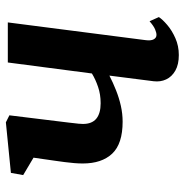

<svg xmlns="http://www.w3.org/2000/svg" viewBox="-8 -599 617 641"><g transform="rotate(-90 300.5 -278.5)"><path d="M236 -555.7 211.6 -356.4Q210.8 -348.3 209.8 -340.2Q208.8 -332.1 208 -324.6Q207.2 -317.2 207.2 -309.9Q207.2 -280 224.8 -265.5Q242.4 -251 276.3 -251Q305.9 -251 330.9 -259.6Q356 -268.1 375.7 -280.2L412.4 -560.9H546.2L487 -101.1Q484.6 -83.1 489.7 -73.9Q494.7 -64.6 504.4 -64.6Q512.1 -64.6 523.2 -69.3Q534.3 -74 550.1 -87.7L564 -56.6Q556.3 -44.6 538 -28.9Q519.7 -13.1 493.7 -1.6Q467.8 10 437.3 10Q405.7 10 385.3 -1.6Q364.8 -13.2 355.9 -32.3Q347 -51.4 349.8 -74.2L368.6 -221.8Q345.1 -209.7 319.5 -199.6Q293.9 -189.4 267.6 -183.5Q241.2 -177.6 214.8 -177.6Q140.7 -177.6 107.9 -212.6Q75.2 -247.5 75.2 -310.7Q75.2 -324.3 76.5 -339.7Q77.9 -355.1 79.9 -371.2Q82 -387.2 84.2 -402.6L94.6 -475.1L36.5 -509.6L43.8 -550.6L212.6 -567.4Z"/></g></svg>

Font: Merriweather Light
Style: Italic
Weight: 300
Italic angle: -7.8°
Designer: Eben Sorkin
Foundry: Eben Sorkin
Version: Version 2.101